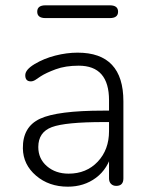

<svg xmlns="http://www.w3.org/2000/svg" viewBox="-20 -695 564 722"><path d="M235 7Q164 7 115.5 -34.5Q67 -76 66 -137Q65 -218 130.5 -248.5Q196 -279 369 -279H401V-236H371Q226 -236 175 -217Q124 -198 124 -142Q124 -98 156.5 -70Q189 -42 238 -42Q305 -42 347.5 -87Q390 -132 390 -202V-318Q390 -448 276 -448Q226 -448 189.5 -434.5Q153 -421 133 -408Q122 -400 113 -394.5Q104 -389 96 -389Q75 -389 75 -412Q75 -433 110 -454Q145 -475 188 -486Q231 -497 272 -497Q444 -497 444 -314V-24Q444 4 417 4Q405 4 397.5 -3.5Q390 -11 390 -24V-129L402 -123Q386 -60 341 -26.5Q296 7 235 7ZM151 -627Q120 -627 120 -651Q120 -675 151 -675H393Q424 -675 424 -651Q424 -627 393 -627Z"/></svg>

Font: Nunito VF Beta Light
Style: Regular
Weight: 300
Designer: Vernon Adams
Foundry: newtypography
Version: Version 3.001